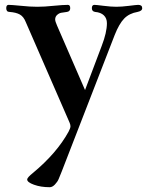

<svg xmlns="http://www.w3.org/2000/svg" viewBox="-20 -489 611 797"><path d="M5.9 -455.1Q5.9 -468.8 15.6 -468.8Q27.3 -468.8 68.4 -464.8Q104.5 -460.9 134.8 -460.9Q165 -460.9 201.2 -464.8Q242.2 -468.8 261.7 -468.8Q271.5 -468.8 271.5 -455.1Q271.5 -441.4 257.8 -439.5Q243.2 -437.5 234.4 -436Q225.6 -434.6 217.3 -427.2Q209 -419.9 209 -408.2Q209 -400.4 216.8 -382.8L333 -115.2L402.3 -298.8Q423.8 -354.5 423.8 -392.6Q423.8 -413.1 411.1 -425.3Q398.4 -437.5 375 -439.5Q361.3 -441.4 361.3 -455.1Q361.3 -468.8 372.1 -468.8Q378.9 -468.8 410.2 -464.8Q441.4 -460.9 462.9 -460.9Q484.4 -460.9 515.6 -464.8Q546.9 -468.8 553.7 -468.8Q570.3 -468.8 570.3 -455.1Q570.3 -443.4 550.8 -439.5Q516.6 -433.6 495.6 -412.1Q474.6 -390.6 456.1 -343.8L236.3 222.7Q228.5 242.2 223.6 253.9Q218.8 265.6 208 276.9Q197.3 288.1 186.5 288.1Q149.4 288.1 121.1 277.8Q92.8 267.6 92.8 255.9Q92.8 248 117.2 228.5Q215.8 146.5 264.6 57.6Q272.5 43 272.5 35.2Q272.5 28.3 268.6 19.5L86.9 -397.5Q78.1 -419.9 62.5 -428.7Q46.9 -437.5 19.5 -439.5Q5.9 -439.5 5.9 -455.1Z"/></svg>

Font: Monomakh Unicode TT
Style: Medium
Weight: 500
Designer: Alexey Kryukov, Aleksandr Andreev
Version: Version 1.1